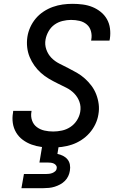

<svg xmlns="http://www.w3.org/2000/svg" viewBox="-20 -763 640 1003"><path d="M250 8Q223 8 196 4.5Q169 1 144.5 -8Q120 -17 99 -32.5Q78 -48 64.5 -70.5Q51 -93 47 -120Q43 -147 48 -174L49 -184H145L144 -178Q140 -155 147.5 -133.5Q155 -112 172.5 -99Q190 -86 212 -81Q234 -76 258 -76Q280 -76 303.5 -81Q327 -86 347.5 -99.5Q368 -113 381.5 -134Q395 -155 399 -178Q404 -206 395 -231Q386 -256 368 -274.5Q350 -293 327 -304.5Q304 -316 280.5 -327.5Q257 -339 235 -352Q213 -365 194 -382Q175 -399 160 -420Q145 -441 135 -465Q125 -489 122 -516Q119 -543 123 -570Q127 -596 138 -620.5Q149 -645 166.5 -666Q184 -687 207.5 -702.5Q231 -718 256.5 -727Q282 -736 307.5 -739.5Q333 -743 359 -743Q386 -743 412.5 -739.5Q439 -736 462.5 -726.5Q486 -717 506 -701Q526 -685 538.5 -663Q551 -641 554.5 -614.5Q558 -588 554 -561L552 -551H456L457 -557Q461 -579 455 -600.5Q449 -622 433 -635.5Q417 -649 395.5 -654Q374 -659 351 -659Q330 -659 307 -653.5Q284 -648 265 -634.5Q246 -621 234 -600Q222 -579 218 -557Q213 -530 222 -504.5Q231 -479 248.5 -461Q266 -443 289.5 -431Q313 -419 336 -407.5Q359 -396 381.5 -383Q404 -370 423 -353Q442 -336 457.5 -315.5Q473 -295 482.5 -270.5Q492 -246 495.5 -219.5Q499 -193 494 -165Q490 -139 478 -114Q466 -89 447.5 -68Q429 -47 405 -31.5Q381 -16 355.5 -7.5Q330 1 303 4.5Q276 8 250 8ZM207 220H92L105 146H220Q228 146 236.5 145Q245 144 253 141Q261 138 268 132Q275 126 276 117Q278 109 273.5 102Q269 95 261.5 91.5Q254 88 245.5 87Q237 86 229 86H186L213 -76H299L280 41Q295 44 309 51Q323 58 332.5 69.5Q342 81 345 96.5Q348 112 345 129Q343 143 336.5 157Q330 171 319 182Q308 193 294 200.5Q280 208 265.5 212.5Q251 217 236 218.5Q221 220 207 220Z"/></svg>

Font: Iosevka Md Ex Obl
Style: Regular
Weight: 500
Width: 7
Italic angle: -9°
Monospace: yes
Designer: Belleve Invis
Foundry: Belleve Invis
Version: Version 32.5.0; ttfautohint (v1.8.4)